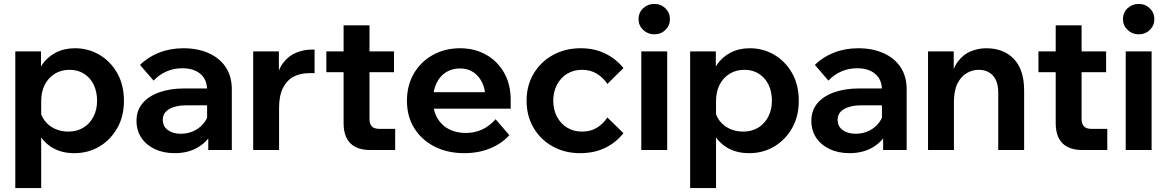

<svg xmlns="http://www.w3.org/2000/svg" viewBox="-20 -765 5951 979"><path d="M190 194H58V-503H189V-347H161Q168 -396 194.5 -435Q221 -474 264 -496.5Q307 -519 362 -519Q431 -519 488 -485Q545 -451 578.5 -391Q612 -331 612 -251Q612 -172 578 -112Q544 -52 487 -18Q430 16 359 16Q294 16 247 -12Q200 -40 176 -87.5Q152 -135 155 -192L183 -210Q188 -176 208 -149.5Q228 -123 259.5 -108.5Q291 -94 328 -94Q372 -94 405 -114Q438 -134 456.5 -170Q475 -206 475 -251Q475 -298 457.5 -333.5Q440 -369 408.5 -389Q377 -409 334 -409Q292 -409 259.5 -389Q227 -369 208.5 -333.5Q190 -298 190 -248Z M1162 0H1042V-101L1036 -117V-306Q1036 -359 1002 -388Q968 -417 909 -417Q866 -417 828.5 -400.5Q791 -384 763 -354L694 -434Q734 -474 791 -496.5Q848 -519 915 -519Q988 -519 1044 -494Q1100 -469 1131 -422.5Q1162 -376 1162 -309ZM871 16Q813 16 769 -5Q725 -26 700.5 -63Q676 -100 676 -149Q676 -201 706 -237.5Q736 -274 791.5 -294Q847 -314 920 -314H1049V-228H930Q876 -228 843 -209Q810 -190 810 -154Q810 -121 835.5 -102Q861 -83 902 -83Q941 -83 973 -99.5Q1005 -116 1025 -145Q1045 -174 1048 -211L1086 -193Q1086 -131 1059 -84Q1032 -37 983.5 -10.5Q935 16 871 16Z M1584 -512V-392H1557Q1510 -392 1476 -373.5Q1442 -355 1422.5 -316Q1403 -277 1403 -215V0H1271V-503H1402V-340H1386Q1395 -407 1423.5 -444Q1452 -481 1490.5 -496.5Q1529 -512 1566 -512Z M1995 0H1869Q1801 0 1766.5 -34.5Q1732 -69 1732 -137V-636H1864V-160Q1864 -133 1876 -120.5Q1888 -108 1914 -108H1995ZM1989 -397H1644V-503H1989Z M2507 -157 2577 -76Q2539 -33 2479.5 -8.5Q2420 16 2348 16Q2261 16 2195 -18Q2129 -52 2092 -112Q2055 -172 2055 -251Q2055 -330 2090.5 -390.5Q2126 -451 2187.5 -485Q2249 -519 2326 -519Q2401 -519 2459.5 -485.5Q2518 -452 2551 -393Q2584 -334 2584 -256V-250H2455V-264Q2455 -310 2438.5 -344Q2422 -378 2393.5 -397Q2365 -416 2326 -416Q2285 -416 2254 -396.5Q2223 -377 2205.5 -340.5Q2188 -304 2188 -254Q2188 -201 2209.5 -163.5Q2231 -126 2268.5 -106.5Q2306 -87 2355 -87Q2445 -87 2507 -157ZM2584 -211H2140V-295H2568L2584 -256Z M3077 -166 3159 -86Q3120 -37 3064.5 -10.5Q3009 16 2938 16Q2860 16 2798 -18.5Q2736 -53 2700.5 -113.5Q2665 -174 2665 -251Q2665 -329 2701 -389.5Q2737 -450 2799.5 -484.5Q2862 -519 2941 -519Q3010 -519 3065 -492.5Q3120 -466 3159 -418L3077 -337Q3056 -369 3023.5 -389Q2991 -409 2948 -409Q2905 -409 2872 -389Q2839 -369 2820 -333Q2801 -297 2801 -251Q2801 -206 2820 -170Q2839 -134 2872 -114Q2905 -94 2948 -94Q2992 -94 3024 -114Q3056 -134 3077 -166Z M3382 0H3250V-503H3382ZM3316 -590Q3283 -590 3259.5 -612.5Q3236 -635 3236 -667Q3236 -701 3259.5 -723Q3283 -745 3316 -745Q3350 -745 3373 -722.5Q3396 -700 3396 -667Q3396 -635 3373 -612.5Q3350 -590 3316 -590Z M3631 194H3499V-503H3630V-347H3602Q3609 -396 3635.5 -435Q3662 -474 3705 -496.5Q3748 -519 3803 -519Q3872 -519 3929 -485Q3986 -451 4019.5 -391Q4053 -331 4053 -251Q4053 -172 4019 -112Q3985 -52 3928 -18Q3871 16 3800 16Q3735 16 3688 -12Q3641 -40 3617 -87.5Q3593 -135 3596 -192L3624 -210Q3629 -176 3649 -149.5Q3669 -123 3700.5 -108.5Q3732 -94 3769 -94Q3813 -94 3846 -114Q3879 -134 3897.5 -170Q3916 -206 3916 -251Q3916 -298 3898.5 -333.5Q3881 -369 3849.5 -389Q3818 -409 3775 -409Q3733 -409 3700.5 -389Q3668 -369 3649.5 -333.5Q3631 -298 3631 -248Z M4603 0H4483V-101L4477 -117V-306Q4477 -359 4443 -388Q4409 -417 4350 -417Q4307 -417 4269.5 -400.5Q4232 -384 4204 -354L4135 -434Q4175 -474 4232 -496.5Q4289 -519 4356 -519Q4429 -519 4485 -494Q4541 -469 4572 -422.5Q4603 -376 4603 -309ZM4312 16Q4254 16 4210 -5Q4166 -26 4141.5 -63Q4117 -100 4117 -149Q4117 -201 4147 -237.5Q4177 -274 4232.5 -294Q4288 -314 4361 -314H4490V-228H4371Q4317 -228 4284 -209Q4251 -190 4251 -154Q4251 -121 4276.5 -102Q4302 -83 4343 -83Q4382 -83 4414 -99.5Q4446 -116 4466 -145Q4486 -174 4489 -211L4527 -193Q4527 -131 4500 -84Q4473 -37 4424.5 -10.5Q4376 16 4312 16Z M5202 0H5070V-291Q5070 -350 5043 -379.5Q5016 -409 4970 -409Q4938 -409 4909 -392Q4880 -375 4862 -339Q4844 -303 4844 -244V0H4712V-503H4843V-347H4827Q4836 -414 4864.5 -451.5Q4893 -489 4931.5 -504Q4970 -519 5008 -519Q5098 -519 5150 -464Q5202 -409 5202 -304Z M5626 0H5500Q5432 0 5397.5 -34.5Q5363 -69 5363 -137V-636H5495V-160Q5495 -133 5507 -120.5Q5519 -108 5545 -108H5626ZM5620 -397H5275V-503H5620Z M5852 0H5720V-503H5852ZM5786 -590Q5753 -590 5729.5 -612.5Q5706 -635 5706 -667Q5706 -701 5729.5 -723Q5753 -745 5786 -745Q5820 -745 5843 -722.5Q5866 -700 5866 -667Q5866 -635 5843 -612.5Q5820 -590 5786 -590Z"/></svg>

Font: Wix Madefor Display
Style: Bold
Weight: 700
Designer: Dalton Maag Ltd
Foundry: Dalton Maag Ltd
Version: Version 3.100